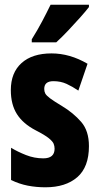

<svg xmlns="http://www.w3.org/2000/svg" viewBox="-20 -786 421 816"><path d="M358 -165Q358 -76 308.5 -33Q259 10 173 10Q134 10 98 3Q62 -4 27 -21V-158Q55 -141 90.5 -127Q126 -113 164 -113Q212 -113 212 -154Q212 -165 208 -175Q204 -185 187.5 -198.5Q171 -212 132 -232Q78 -260 52 -301Q26 -342 26 -403Q26 -477 71.5 -518Q117 -559 199 -559Q277 -559 352 -515L313 -401Q288 -418 263 -429.5Q238 -441 207 -441Q168 -441 168 -408Q168 -397 172.5 -388.5Q177 -380 193 -368Q209 -356 244 -335Q292 -306 325 -268Q358 -230 358 -165ZM358 -756Q345 -739 321 -712Q297 -685 270 -656.5Q243 -628 219 -606H115V-619Q140 -659 159.5 -696Q179 -733 195 -766H358Z"/></svg>

Font: Noto Sans Telugu ExtraCondensed ExtraBold
Style: Regular
Weight: 800
Width: 2
Designer: Jelle Bosma - Monotype Design Team
Foundry: Monotype Imaging Inc.
Version: Version 2.005; ttfautohint (v1.8.4.7-5d5b)